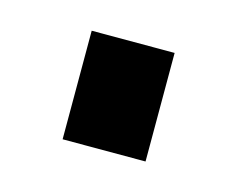

<svg xmlns="http://www.w3.org/2000/svg" viewBox="-39 -195 304 246"><g transform="rotate(15 112.5 -72.0)"><path d="M58 0V-144H168V0Z"/></g></svg>

Font: Raleway Thin
Style: Bold
Weight: 700
Version: Version 4.026